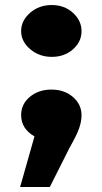

<svg xmlns="http://www.w3.org/2000/svg" viewBox="-20 -556 404 763"><path d="M60 187 117 -14Q64 -44 64 -99Q64 -142 98.5 -171Q133 -200 184.5 -200Q236 -200 270 -170.5Q304 -141 304 -98Q304 -73 294 -45Q284 -17 256 32L178 187ZM100 -360.5Q64 -391 64 -432.5Q64 -474 99.5 -505Q135 -536 185.5 -536Q236 -536 270 -505Q304 -474 304 -432Q304 -390 270 -360Q236 -330 186 -330Q136 -330 100 -360.5Z"/></svg>

Font: Fix15 Mono
Style: Bold
Weight: 700
Designer: Carrois Corporate & Edenspiekermann AG
Foundry: Carrois Corporate GbR & Edenspiekermann AG
Version: Version 3.206